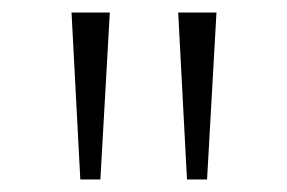

<svg xmlns="http://www.w3.org/2000/svg" viewBox="-20 -725 458 306"><path d="M108 -439 94 -705H155L140 -439ZM278 -439 264 -705H325L310 -439Z"/></svg>

Font: Nunito Sans 10pt Expanded ExtraLight
Style: Regular
Weight: 250
Width: 7
Designer: Vernon Adams
Foundry: Vernon Adams
Version: Version 3.101;gftools[0.9.27]